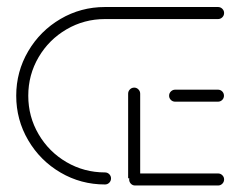

<svg xmlns="http://www.w3.org/2000/svg" viewBox="-20 -539 703 561"><path d="M634.8 -14.8Q634.8 -7.4 629.6 -2.2Q624.4 3 617 3H374.8Q367.4 3 362.4 -2.2Q357.4 -7.4 357.4 -14.8Q357.4 -22.2 362.6 -27.2Q367.8 -32.2 374.8 -32.2H617Q624.4 -32.2 629.6 -27Q634.8 -21.9 634.8 -14.8ZM354.4 -18.1V-265.2Q354.4 -272.6 359.6 -277.8Q364.8 -283 372.2 -283Q379.3 -283 384.4 -277.8Q389.6 -272.6 389.6 -265.2V-18.1ZM304.4 -17.8Q304.4 -10.4 299.3 -5.2Q294.1 0 286.7 0Q216.3 0 156.9 -34.8Q97.4 -69.6 62.4 -129.3Q27.4 -188.9 27.4 -259.3Q27.4 -329.6 62.4 -389.3Q97.4 -448.9 156.9 -483.7Q216.3 -518.5 286.7 -518.5H617Q624.4 -518.5 629.6 -513.3Q634.8 -508.1 634.8 -501.1Q634.8 -493.7 629.6 -488.5Q624.4 -483.3 617 -483.3H286.7Q225.9 -483.3 174.4 -453.3Q123 -423.3 92.8 -371.9Q62.6 -320.4 62.6 -259.3Q62.6 -198.1 92.8 -146.7Q123 -95.2 174.4 -65.2Q225.9 -35.2 286.7 -35.2Q294.1 -35.2 299.3 -30Q304.4 -24.8 304.4 -17.8ZM474.1 -259.3Q474.1 -266.7 479.4 -271.9Q484.8 -277 491.9 -277H616.7Q624.1 -277 629.3 -271.9Q634.4 -266.7 634.4 -259.3Q634.4 -252.2 629.3 -247Q624.1 -241.9 616.7 -241.9H491.9Q484.4 -241.9 479.3 -247Q474.1 -252.2 474.1 -259.3Z"/></svg>

Font: 26F Galaxy Sans Light
Style: Regular
Weight: 300
Designer: C₂₉H₂₅N₃O₅
Version: Version 1.100